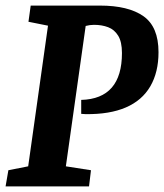

<svg xmlns="http://www.w3.org/2000/svg" viewBox="-26 -668 588 688"><path d="M-6 0 4 -58 75 -72 146 -576 76 -590 84 -648H332Q434 -648 488 -610Q542 -572 542 -481Q542 -409 512.5 -358.5Q483 -308 425 -283Q367 -258 281 -259Q278 -259 273.5 -259.5Q269 -260 265 -260V-310Q411 -314 411 -478Q411 -518 397.5 -540Q384 -562 361.5 -570.5Q339 -579 311 -579Q296 -579 281 -575L210 -72L300 -58L293 0Z"/></svg>

Font: Faustina
Style: Bold Italic
Weight: 700
Italic angle: -8°
Designer: Alfonso Garcia
Foundry: http://www.omnibus-type.com
Version: Version 1.200